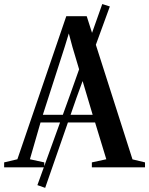

<svg xmlns="http://www.w3.org/2000/svg" viewBox="-48 -828 737 950"><path d="M137 88 298.5 -358.5 458 -808 495.5 -796 331 -345.5 175.5 101.5ZM38 -40 280 -748H381L607.5 -39.5L669.5 -24.5V0H406.5V-24.5L478 -40L422.5 -222H152.5L100 -40L171 -24.5V0H-27.5V-24.5ZM410.5 -260 310.5 -595.5 292.5 -662.5 272 -595.5 164 -260Z"/></svg>

Font: Merriweather 120pt Medium
Style: Regular
Weight: 500
Version: Version 2.100